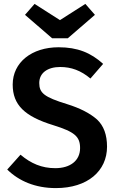

<svg xmlns="http://www.w3.org/2000/svg" viewBox="-20 -948 600 983"><path d="M287 -845 157 -928 108 -872 247 -752H327L466 -872L417 -928ZM280 -706C143 -706 45 -629 45 -515C45 -411 106 -352 253 -307C362 -273 390 -249 390 -190C390 -125 339 -87 263 -87C194 -87 138 -111 85 -156L17 -80C77 -21 161 15 266 15C429 15 528 -73 528 -197C528 -258 511 -304 477 -336C442 -367 391 -394 323 -415C206 -451 181 -472 181 -523C181 -575 224 -605 288 -605C345 -605 394 -587 443 -546L508 -621C445 -678 377 -706 280 -706Z"/></svg>

Font: Fira Sans Medium
Style: Regular
Weight: 500
Designer: Carrois Corporate & Edenspiekermann AG
Foundry: Carrois Corporate GbR & Edenspiekermann AG
Version: Version 4.203